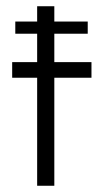

<svg xmlns="http://www.w3.org/2000/svg" viewBox="-20 -595 326 615"><path d="M99 -487V-396H19V-346H99V0H154V-346H273V-396H154V-487H261V-526H154V-575H99V-526H29V-487Z"/></svg>

Font: Josefin Sans
Style: Regular
Weight: 400
Designer: Santiago Orozco
Foundry: Typemade
Version: 1.000